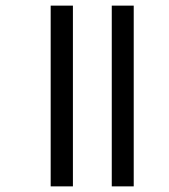

<svg xmlns="http://www.w3.org/2000/svg" viewBox="-20 -662 600 682"><path d="M239 0H160V-642H239ZM455 0H377V-642H455Z"/></svg>

Font: Hind Madurai
Style: Regular
Weight: 400
Designer: Jyotish Sonowal
Foundry: Indian Type Foundry
Version: Version 0.702;PS 1.0;hotconv 1.0.81;makeotf.lib2.5.63406